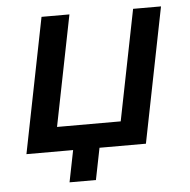

<svg xmlns="http://www.w3.org/2000/svg" viewBox="-49 -581 747 754"><g transform="rotate(-5 324.5 -203.5)"><path d="M613 -532 507 0H324L299 125H195L220 0H36L142 -532H252L165 -96H416L503 -532Z"/></g></svg>

Font: Argentum Sans
Style: Italic
Weight: 400
Italic angle: -11.3099°
Designer: Julieta Ulanovsky, Owen Earl, Rasmus Andersson, Cristiano Sobral
Foundry: The Argentum Sans Project Authors
Version: Version 3.131; ttfautohint (v1.8.4.7-5d5b-dirty)